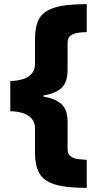

<svg xmlns="http://www.w3.org/2000/svg" viewBox="-20 -744 473 932"><path d="M401 168Q299 168 244.5 150.5Q190 133 170 95.5Q150 58 150 0V-121Q150 -151 132.5 -169.5Q115 -188 87.5 -196Q60 -204 30 -204V-351Q61 -351 88.5 -359Q116 -367 133 -385.5Q150 -404 150 -434V-558Q150 -615 169.5 -652Q189 -689 243 -706.5Q297 -724 401 -724V-588Q381 -588 359.5 -585Q338 -582 323 -571.5Q308 -561 308 -536V-404Q308 -343 277.5 -316Q247 -289 191 -281V-275Q248 -266 278 -239Q308 -212 308 -155V-20Q308 4 323 15Q338 26 360 28.5Q382 31 401 32Z"/></svg>

Font: Noto Sans Arabic Blk
Style: Regular
Weight: 900
Designer: Monotype Design Team, Nadine Chahine, Nizar Qandah and Khaled Hosny
Foundry: Monotype Imaging Inc.
Version: Version 2.012; ttfautohint (v1.8.4.7-5d5b)